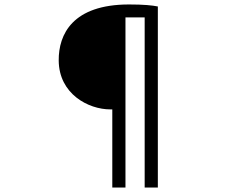

<svg xmlns="http://www.w3.org/2000/svg" viewBox="-20 -783 1040 860"><path d="M474 -293H483V57H542V-705H628V57H687V-754C662 -759 624 -763 558 -763C305 -763 242 -629 243 -512C244 -362 376 -293 474 -293Z"/></svg>

Font: Noto Sans KR DemiLight
Style: Regular
Weight: 350
Designer: Ryoko NISHIZUKA 西塚涼子 (kana, bopomofo & ideographs); Paul D. Hunt (Latin, Greek & Cyrillic); Sandoll Communications 산돌커뮤니
Foundry: Adobe
Version: Version 2.004;hotconv 1.0.118;makeotfexe 2.5.65603